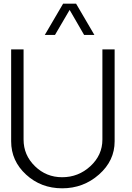

<svg xmlns="http://www.w3.org/2000/svg" viewBox="-20 -1020 720 1050"><path d="M325.2 -1000H396L496.1 -829.1H439.9L360.8 -965.8L280.8 -829.1H225.1ZM41 -247.1V-750H108.9V-256.8Q108.9 -171.9 170.9 -111.3Q232.9 -50.8 319.8 -50.8Q408.7 -50.8 474.4 -111.3Q540 -171.9 540 -256.8V-750H606.9V-247.1Q606.9 -141.1 521.5 -65.7Q436 9.8 320.1 9.8Q204.1 9.8 122.6 -65.2Q41 -140.1 41 -247.1Z"/></svg>

Font: Oakes Grotesk
Style: Light
Weight: 300
Designer: Samuel Oakes
Foundry: Samuel Oakes
Version: Version 1.0 | wf-rip DC20170320